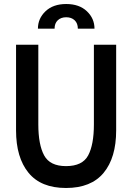

<svg xmlns="http://www.w3.org/2000/svg" viewBox="-20 -923 659 957"><path d="M60 -273V-700H171V-303Q171 -202 200 -148.5Q229 -95 309 -95Q391 -95 419.5 -148.5Q448 -202 448 -303V-700H559V-273Q559 -137 496.5 -61.5Q434 14 309 14Q184 14 122 -62Q60 -138 60 -273ZM451 -780H368Q368 -807 352 -822Q336 -837 310 -837Q284 -837 268 -822Q252 -807 252 -780H169Q169 -831 207 -867Q245 -903 310 -903Q375 -903 413 -867Q451 -831 451 -780Z"/></svg>

Font: Cabin Condensed SemiBold
Style: Regular
Weight: 600
Width: 3
Designer: Pablo Impallari
Foundry: Pablo Impallari. http://www.impallari.com Igino Marini. http://www.ikern.com
Version: Version 2.001